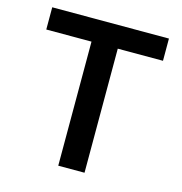

<svg xmlns="http://www.w3.org/2000/svg" viewBox="-107 -825 875 922"><g transform="rotate(15 330.0 -363.5)"><path d="M395.2 0H264.6V-616.8H39.8V-727.3H620V-616.8H395.2Z"/></g></svg>

Font: Linik Sans SemiBold
Style: Regular
Weight: 600
Designer: Fonts by Rasmus Andersson / Changes by Cristiano Sobral with parts from Marc Monis
Foundry: rsms
Version: Version 3.020; ttfautohint (v1.6)